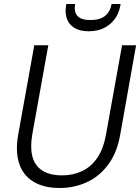

<svg xmlns="http://www.w3.org/2000/svg" viewBox="-20 -926 699 958"><path d="M278 12Q198 12 146 -20Q94 -52 75 -112Q56 -172 71 -255L151 -700H221L141 -255Q130 -191 141.5 -145.5Q153 -100 190.5 -75.5Q228 -51 290 -51Q344 -51 389 -72Q434 -93 465 -138Q496 -183 509 -255L589 -700H659L580 -255Q564 -163 519 -103.5Q474 -44 411.5 -16Q349 12 278 12ZM422 -770Q378 -770 351 -787Q324 -804 314 -832Q304 -860 309 -893L311 -906H355Q348 -868 366 -847Q384 -826 432 -826Q479 -826 504.5 -847Q530 -868 537 -906H582L579 -892Q573 -859 553 -831.5Q533 -804 500.5 -787Q468 -770 422 -770Z"/></svg>

Font: DM Sans 20pt Light
Style: Italic
Weight: 300
Italic angle: -10°
Version: Version 4.004;gftools[0.9.30]